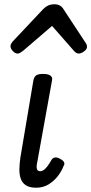

<svg xmlns="http://www.w3.org/2000/svg" viewBox="-20 -860 426 896"><path d="M149 16Q118 16 100.5 4.5Q83 -7 76.5 -27Q70 -47 70.5 -71.5Q71 -96 75 -124L136 -486Q140 -503 150 -509Q160 -515 182 -515Q205 -515 215.5 -507Q226 -499 223 -486L154 -104Q150 -87 151 -77.5Q152 -68 156.5 -64.5Q161 -61 167 -61Q176 -61 184 -66.5Q192 -72 201.5 -84.5Q211 -97 221 -115Q227 -124 238 -125Q249 -126 260 -119Q274 -112 278.5 -103.5Q283 -95 277 -86Q268 -62 250.5 -39Q233 -16 207.5 0Q182 16 149 16ZM62 -610Q51 -610 40 -621.5Q29 -633 29 -644Q29 -650 31.5 -655Q34 -660 38 -665L182 -818Q193 -829 205 -834.5Q217 -840 234 -840Q250 -840 260.5 -833.5Q271 -827 277 -816L379 -661Q384 -654 385 -649.5Q386 -645 386 -641Q386 -630 372 -620Q358 -610 348 -610Q340 -610 334 -614.5Q328 -619 323 -625L223 -739L89 -624Q82 -619 75.5 -614.5Q69 -610 62 -610Z"/></svg>

Font: Playwrite DE VA
Style: Regular
Weight: 400
Designer: Veronika Burian, José Scaglione
Foundry: TypeTogether
Version: Version 1.002